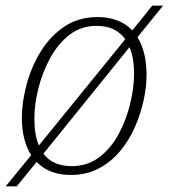

<svg xmlns="http://www.w3.org/2000/svg" viewBox="-32 -606 594 676"><path d="M-12 50 78 -60Q62 -84 53.5 -117Q45 -150 45 -191Q45 -246 61.5 -308Q78 -370 111 -424Q144 -478 194 -512Q244 -546 313 -546Q348 -546 379.5 -534.5Q411 -523 434 -499L504 -586H542L452 -475Q467 -451 475.5 -418Q484 -385 484 -342Q484 -300 473.5 -252Q463 -204 442.5 -157.5Q422 -111 390 -73Q358 -35 315 -12.5Q272 10 217 10Q141 10 97 -36L27 50ZM89 -188Q89 -131 105 -94L409 -468Q375 -515 308 -515Q254 -515 213.5 -484Q173 -453 145.5 -403Q118 -353 103.5 -296Q89 -239 89 -188ZM221 -21Q276 -21 317.5 -52.5Q359 -84 386 -134.5Q413 -185 426.5 -241.5Q440 -298 440 -347Q440 -402 424 -440L121 -65Q138 -42 163.5 -31.5Q189 -21 221 -21Z"/></svg>

Font: Noto Serif ExtraLight
Style: Italic
Weight: 200
Italic angle: -12°
Designer: Monotype Design Team
Foundry: Monotype Imaging Inc.
Version: Version 2.014; ttfautohint (v1.8.4.7-5d5b)